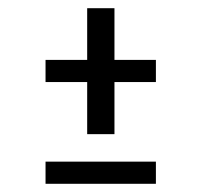

<svg xmlns="http://www.w3.org/2000/svg" viewBox="-20 -546 490 468"><path d="M192.5 -219V-346H91V-400H192.5V-526H259V-400H360V-346H259V-219ZM91 -98V-152H360V-98Z"/></svg>

Font: Trispace Condensed Light
Style: Regular
Weight: 300
Width: 3
Designer: Tyler Finck
Foundry: Etcetera Type Company
Version: Version 1.210; ttfautohint (v1.8.3)